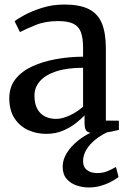

<svg xmlns="http://www.w3.org/2000/svg" viewBox="-20 -580 566 847"><path d="M184 10.5Q140.5 10.5 103.5 -6.5Q66.5 -23.5 43.8 -58.5Q21 -93.5 21 -146.5Q21 -196.5 48.2 -231Q75.5 -265.5 122 -287Q168.5 -308.5 226.5 -319Q284.5 -329.5 346.5 -330V-368Q346.5 -412 337 -437.8Q327.5 -463.5 303.8 -475.2Q280 -487 236 -487Q179.5 -487 136.2 -469.2Q93 -451.5 68 -438.5L44.5 -486Q55.5 -496 88.2 -513.8Q121 -531.5 166.8 -545.8Q212.5 -560 263.5 -560Q331.5 -560 371.8 -539.8Q412 -519.5 429.5 -476.8Q447 -434 447 -366.5V-48L504.5 -47.5V-7Q493.5 -4 476 -0.5Q458.5 3 438.8 5.5Q419 8 402 8Q375.5 8 364.2 0Q353 -8 353 -36.5V-71Q341 -58 317 -38.5Q293 -19 259.2 -4.2Q225.5 10.5 184 10.5ZM227 -55.5Q255 -55.5 288 -71Q321 -86.5 346.5 -109.5V-281Q274.5 -281 227 -265Q179.5 -249 155.8 -221.5Q132 -194 132 -158.5Q132 -122.5 144.5 -99.8Q157 -77 178.5 -66.2Q200 -55.5 227 -55.5ZM371 247Q345.5 247 319 238.5Q292.5 230 274.5 209.8Q256.5 189.5 256.5 155.5Q256.5 132 267 109.5Q277.5 87 296.5 66.2Q315.5 45.5 340.5 28.2Q365.5 11 394 -1L423.5 -5L462.5 -1Q428 14 401.8 35Q375.5 56 361 80.5Q346.5 105 346.5 131Q346.5 157 363.8 170.2Q381 183.5 409 183.5Q432.5 183.5 451.8 176Q471 168.5 491.5 156.5L503 201Q487 213 466.5 223.5Q446 234 422 240.5Q398 247 371 247Z"/></svg>

Font: Merriweather 36pt
Style: Regular
Weight: 400
Designer: Eben Sorkin
Foundry: Eben Sorkin
Version: Version 2.100